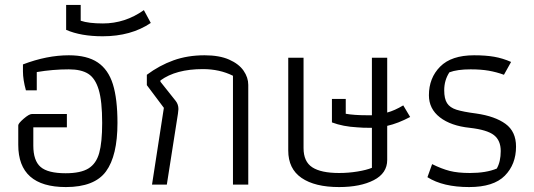

<svg xmlns="http://www.w3.org/2000/svg" viewBox="-20 -748 2165 778"><path d="M54 -161V-240Q54 -248 76 -267Q98 -286 109 -286H251V-232H115V-158Q115 -97 144.5 -71.5Q174 -46 246 -46Q307 -46 338.5 -65.5Q370 -85 382 -128Q394 -171 394 -250Q394 -338 380 -384.5Q366 -431 337.5 -449Q309 -467 259 -467Q194 -467 129 -456V-382H85Q73 -425 73 -459V-487Q170 -524 259 -524Q333 -524 376 -495Q419 -466 437.5 -406.5Q456 -347 456 -250Q456 -117 409.5 -53.5Q363 10 247 10Q54 10 54 -161Z M248 -627V-728H307V-664Q339 -653 397 -653Q487 -653 563 -707L591 -655Q511 -601 396 -601Q308 -601 248 -627Z M644 -311 575 -403V-445Q626 -483 683 -503.5Q740 -524 809 -524Q869 -524 908.5 -506.5Q948 -489 967 -461.5Q986 -434 986 -404V0H924V-441Q870 -468 802 -468Q693 -468 630 -422V-417L692 -339Q703 -325 703 -306Q703 -301 701 -287L656 0H596Z M1148 -138V-514H1210V-148Q1210 -93 1245.5 -70Q1281 -47 1354 -47Q1392 -47 1428.5 -53Q1465 -59 1487 -68V-230Q1447 -230 1428 -232Q1370 -235 1325 -252V-347H1381V-287Q1415 -281 1466 -281H1487V-514H1549V-292Q1579 -300 1614 -321L1642 -274Q1593 -248 1549 -238V-100Q1549 -46 1494.5 -18Q1440 10 1354 10Q1256 10 1202 -27Q1148 -64 1148 -138Z M1712 -30 1731 -83Q1769 -64 1802 -55.5Q1835 -47 1884 -47Q1950 -47 1993 -65Q2009 -93 2009 -136Q2009 -179 1981.5 -200.5Q1954 -222 1884 -230Q1807 -238 1762.5 -272.5Q1718 -307 1718 -362Q1718 -432 1763.5 -478Q1809 -524 1901 -524Q1948 -524 1982.5 -518Q2017 -512 2051 -497L2022 -445Q1992 -456 1960.5 -461.5Q1929 -467 1887 -467Q1833 -467 1801 -455Q1780 -423 1780 -382Q1780 -348 1791.5 -330Q1803 -312 1829.5 -303.5Q1856 -295 1910 -288Q1986 -277 2028.5 -246Q2071 -215 2071 -154Q2071 -82 2025.5 -36Q1980 10 1881 10Q1775 10 1712 -30Z"/></svg>

Font: Athiti
Style: Regular
Weight: 400
Designer: CadsonDemak Team
Foundry: CadsonDemak
Version: Version 1.032